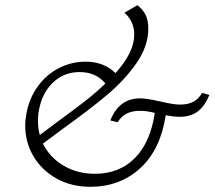

<svg xmlns="http://www.w3.org/2000/svg" viewBox="-20 -712 825 738"><path d="M785 -347Q767 -304 740 -283.5Q713 -263 670 -263Q649 -263 617 -269Q597 -137 519 -65.5Q441 6 327 6Q254 6 197 -26Q140 -58 108.5 -111.5Q77 -165 77 -229Q77 -251 82 -278Q93 -336 126 -381Q159 -426 207 -450.5Q255 -475 309 -475Q379 -475 424 -431Q496 -511 496 -579Q496 -605 486 -626.5Q476 -648 458 -663L508 -692Q529 -676 539.5 -655Q550 -634 550 -602Q550 -534 504 -468.5Q458 -403 392 -347.5Q326 -292 219 -215L145 -160Q171 -107 224 -75.5Q277 -44 345 -44Q438 -44 498 -104Q558 -164 575 -278Q545 -286 518 -286Q488 -286 467 -275.5Q446 -265 432 -242L404 -249Q438 -334 518 -334Q544 -334 596 -322Q646 -310 672 -310Q702 -310 722.5 -320.5Q743 -331 757 -355ZM126 -247Q126 -217 133 -193L197 -241Q264 -290 306.5 -323Q349 -356 385 -391Q349 -435 286 -435Q227 -435 185.5 -396.5Q144 -358 131 -295Q126 -275 126 -247Z"/></svg>

Font: Ysabeau Semilight
Style: Italic
Weight: 300
Italic angle: -12°
Designer: Christian Thalmann (Catharsis Fonts)
Version: Version 0.003